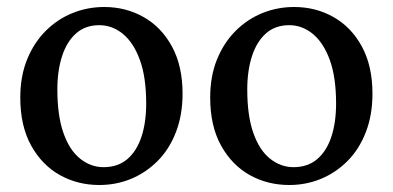

<svg xmlns="http://www.w3.org/2000/svg" viewBox="-20 -516 1124 549"><path d="M264 13Q202 13 151 -15.5Q100 -44 69 -100Q38 -156 38 -237Q38 -298 57.5 -346Q77 -394 110.5 -427.5Q144 -461 187 -478.5Q230 -496 278 -496Q340 -496 391 -467Q442 -438 472 -382.5Q502 -327 502 -248Q502 -187 483 -138Q464 -89 430.5 -55.5Q397 -22 354.5 -4.5Q312 13 264 13ZM276 -38Q317 -38 344 -61Q371 -84 384.5 -125Q398 -166 398 -220Q398 -295 380 -344.5Q362 -394 331.5 -419Q301 -444 264 -444Q224 -444 197.5 -420.5Q171 -397 157.5 -355.5Q144 -314 144 -260Q144 -185 161.5 -135.5Q179 -86 209.5 -62Q240 -38 276 -38Z M807 13Q745 13 694 -15.5Q643 -44 612 -100Q581 -156 581 -237Q581 -298 600.5 -346Q620 -394 653.5 -427.5Q687 -461 730 -478.5Q773 -496 821 -496Q883 -496 934 -467Q985 -438 1015 -382.5Q1045 -327 1045 -248Q1045 -187 1026 -138Q1007 -89 973.5 -55.5Q940 -22 897.5 -4.5Q855 13 807 13ZM819 -38Q860 -38 887 -61Q914 -84 927.5 -125Q941 -166 941 -220Q941 -295 923 -344.5Q905 -394 874.5 -419Q844 -444 807 -444Q767 -444 740.5 -420.5Q714 -397 700.5 -355.5Q687 -314 687 -260Q687 -185 704.5 -135.5Q722 -86 752.5 -62Q783 -38 819 -38Z"/></svg>

Font: Source Serif 4 18pt Medium
Style: Regular
Weight: 500
Designer: Frank Grießhammer
Foundry: Adobe Systems Incorporated
Version: Version 4.004;hotconv 1.0.116;makeotfexe 2.5.65601